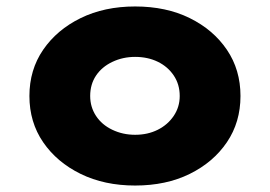

<svg xmlns="http://www.w3.org/2000/svg" viewBox="-20 -564 835 594"><path d="M398 10Q303 10 229.5 -26Q156 -62 113.5 -124Q71 -186 71 -267Q71 -348 113.5 -410Q156 -472 229.5 -508Q303 -544 398 -544Q494 -544 567 -508Q640 -472 682 -410Q724 -348 724 -267Q724 -186 682 -124Q640 -62 567 -26Q494 10 398 10ZM398 -147Q437 -147 468 -162.5Q499 -178 517.5 -205.5Q536 -233 536 -267Q536 -303 517.5 -330.5Q499 -358 468 -373Q437 -388 398 -388Q360 -388 327.5 -372.5Q295 -357 277 -330Q259 -303 259 -267Q259 -233 277 -205.5Q295 -178 327.5 -162.5Q360 -147 398 -147Z"/></svg>

Font: Lexend Exa ExtraBold
Style: Regular
Weight: 800
Designer: Bonnie Shaver-Troup, Thomas Jockin
Foundry: Lexend
Version: Version 1.007